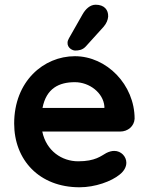

<svg xmlns="http://www.w3.org/2000/svg" viewBox="-20 -783 624 813"><path d="M487 -44C506 -59 515 -77 515 -94C515 -120 493 -144 464 -144C453 -144 442 -141 430 -135C408 -123 384 -100 311 -100C242 -100 176 -144 159 -226H489C521 -226 548 -248 550 -280C550 -424 432 -545 297 -545C165 -545 40 -439 40 -260C40 -106 146 10 317 10C383 10 452 -15 487 -44ZM297 -435C359 -435 417 -390 422 -333V-326H160C176 -409 230 -435 297 -435ZM343 -586 419 -670C431 -684 437 -699 438 -713C439 -741 422 -763 385 -763C361 -763 342 -744 330 -723L272 -621C268 -614 266 -608 266 -602C265 -580 287 -569 298 -569C313 -569 329 -571 343 -586Z"/></svg>

Font: Hotpoint
Style: Bold
Weight: 700
Designer: Andrew Paglinawan, Luciano Perondi, Riccardo Olocco
Foundry: CAST Cooperativa Anonima Servizi Tipografici
Version: Version 1.000;PS 2.1;hotconv 16.6.51;makeotf.lib2.5.65220